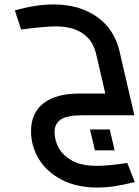

<svg xmlns="http://www.w3.org/2000/svg" viewBox="-20 -520 628 866"><path d="M588 301Q532 315 493.5 320.5Q455 326 421 326Q325 326 257 290Q189 254 154.5 196Q120 138 120 72Q120 -11 176.5 -54.5Q233 -98 336 -98H455L413 -279Q399 -338 353 -369.5Q307 -401 231 -401Q184 -401 75 -387L47 -473Q142 -500 222 -500Q337 -500 416 -445Q495 -390 519 -289L586 0H351Q284 0 255 18.5Q226 37 226 77Q226 109 243 143.5Q260 178 302.5 203Q345 228 416 228Q471 228 554 215ZM475 64 497 158H408L386 64Z"/></svg>

Font: Cairo SemiBold
Style: Italic
Weight: 600
Italic angle: -13°
Designer: Mohamed Gaber, Accademia di Belle Arti di Urbino and others
Foundry: Kief Type Foundry, Accademia di Belle Arti di Urbino and others
Version: Version 3.011